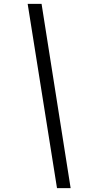

<svg xmlns="http://www.w3.org/2000/svg" viewBox="-20 -760 498 990"><path d="M273.9 210 122.6 -740.2H194.3L344.2 210Z"/></svg>

Font: HK Grotesk Italic
Style: Regular
Weight: 400
Italic angle: -13°
Designer: Alfredo Marco Pradil and Stefan Peev
Foundry: Hanken Design Co.
Version: Version 1.000;PS 001.000;hotconv 1.0.88;makeotf.lib2.5.64775